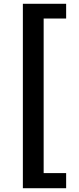

<svg xmlns="http://www.w3.org/2000/svg" viewBox="-20 -823 418 1016"><path d="M101 173H330V93H211V-725H330V-803H101Z"/></svg>

Font: Source Han Sans SC Bold
Style: Regular
Weight: 700
Designer: Ryoko NISHIZUKA (kana & ideographs); Paul D. Hunt (Latin, Greek & Cyrillic); Wenlong ZHANG (bopomofo); Sandoll Communica
Foundry: Adobe Systems Incorporated
Version: Version 1.001;PS 1.001;hotconv 1.0.78;makeotf.lib2.5.61930